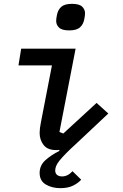

<svg xmlns="http://www.w3.org/2000/svg" viewBox="-20 -769 640 998"><path d="M294 209Q250 209 218 190Q186 171 186 130Q186 91 215 64.5Q244 38 289 15L288 10Q283 11 280 11Q277 11 271 11Q227 11 206.5 -15.5Q186 -42 186 -78Q186 -101 193 -135L250 -429H76L90 -516H373L289 -83L309 -75L482 -234L543 -179L375 -21Q343 8 322.5 29Q302 50 289.5 65.5Q277 81 272 93.5Q267 106 267 117Q267 132 276.5 140Q286 148 303 148Q317 148 330.5 141.5Q344 135 357 121L402 165Q386 183 359.5 196Q333 209 294 209ZM340 -611Q302 -611 287 -625.5Q272 -640 272 -660Q272 -666 273 -674Q274 -682 276 -691Q281 -718 298.5 -733.5Q316 -749 354 -749Q392 -749 407 -734.5Q422 -720 422 -700Q422 -694 421 -686Q420 -678 418 -669Q413 -642 395.5 -626.5Q378 -611 340 -611Z"/></svg>

Font: IBM Plex Mono Medium
Style: Italic
Weight: 500
Italic angle: -9°
Monospace: yes
Designer: Mike Abbink, Paul van der Laan, Pieter van Rosmalen
Foundry: Bold Monday
Version: Version 2.3